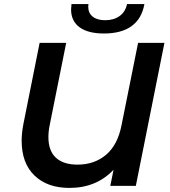

<svg xmlns="http://www.w3.org/2000/svg" viewBox="-20 -910 834 940"><path d="M785 -700 645 0H520L536 -79Q452 10 320 10Q212 10 149 -50.5Q86 -111 86 -221Q86 -260 95 -305L174 -700H304L224 -301Q217 -269 217 -239Q217 -172 253.5 -138Q290 -104 360 -104Q442 -104 499 -152Q556 -200 575 -297L656 -700ZM328 -864Q328 -872 330 -890H413Q412 -886 412 -877Q412 -846 434 -828.5Q456 -811 495 -811Q537 -811 565.5 -831.5Q594 -852 602 -890H687Q674 -818 624 -782Q574 -746 489 -746Q411 -746 369.5 -776.5Q328 -807 328 -864Z"/></svg>

Font: Montserrat Alternates SemiBold
Style: Italic
Weight: 600
Italic angle: -11.3°
Designer: Julieta Ulanovsky
Foundry: Julieta Ulanovsky
Version: Version 7.200